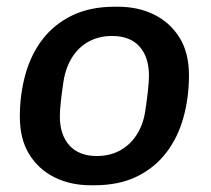

<svg xmlns="http://www.w3.org/2000/svg" viewBox="-20 -541 628 571"><path d="M250 10Q190 10 142.5 -13.5Q95 -37 67 -82Q39 -127 39 -194Q39 -260 55.5 -319.5Q72 -379 106.5 -424Q141 -469 194.5 -495Q248 -521 321 -521H331Q391 -521 438.5 -497.5Q486 -474 514 -429Q542 -384 542 -317Q542 -251 525.5 -191.5Q509 -132 474.5 -87Q440 -42 387 -16Q334 10 260 10ZM268 -77Q306 -77 336 -93Q366 -109 386 -139.5Q406 -170 412 -211Q417 -244 420 -271.5Q423 -299 423 -316Q423 -371 395 -402.5Q367 -434 313 -434Q275 -434 245 -418Q215 -402 195.5 -372Q176 -342 169 -300Q164 -267 161 -239.5Q158 -212 158 -195Q158 -140 186.5 -108.5Q215 -77 268 -77Z"/></svg>

Font: Chivo Medium
Style: Italic
Weight: 500
Italic angle: -8.05°
Designer: Hector Gatti
Foundry: Omnibus-Type
Version: Version 2.002